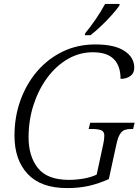

<svg xmlns="http://www.w3.org/2000/svg" viewBox="-20 -951 708 981"><path d="M323 10Q189 10 121.5 -62Q54 -134 54 -258Q54 -354 84.5 -438.5Q115 -523 170 -587Q225 -651 300.5 -687.5Q376 -724 467 -724Q565 -724 615.5 -691Q666 -658 666 -605Q666 -577 646 -562.5Q626 -548 596 -548Q596 -614 561.5 -649Q527 -684 454 -684Q386 -684 326.5 -649.5Q267 -615 222 -554.5Q177 -494 151.5 -415.5Q126 -337 126 -249Q126 -152 174 -92Q222 -32 332 -32Q371 -32 409.5 -39Q448 -46 474 -59L507 -212Q513 -238 513 -258Q513 -279 497 -285.5Q481 -292 450 -292H433L441 -324H668L660 -292H650Q631 -292 617 -287Q603 -282 592.5 -265Q582 -248 574 -210L536 -36Q485 -13 434.5 -1.5Q384 10 323 10ZM413 -771 416 -782Q441 -812 468.5 -852Q496 -892 517 -931H591L590 -922Q575 -901 550 -873Q525 -845 496.5 -818Q468 -791 442 -771Z"/></svg>

Font: Noto Serif Light
Style: Italic
Weight: 300
Italic angle: -12°
Designer: Monotype Design Team
Foundry: Monotype Imaging Inc.
Version: Version 2.013